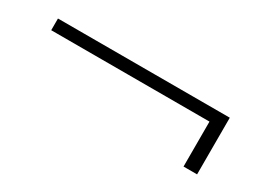

<svg xmlns="http://www.w3.org/2000/svg" viewBox="-30 -605 712 540"><g transform="rotate(30 326.5 -335.0)"><path d="M608 -427V-243H564V-389H50V-427Z"/></g></svg>

Font: Fz Poppins ExtLt
Style: Regular
Weight: 200
Designer: Ninad Kale (Devanagari), Jonny Pinhorn (Latin)
Foundry: Indian Type Foundry
Version: Vit hóa bi Vntype.Com & FontZin.Com